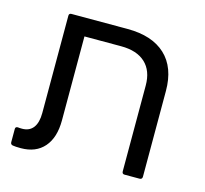

<svg xmlns="http://www.w3.org/2000/svg" viewBox="-86 -652 803 753"><g transform="rotate(15 315.5 -275.0)"><path d="M343 -555Q443 -555 497 -504.5Q551 -454 551 -359V-11Q551 0 540 0H479Q469 0 469 -11V-359Q469 -419 434.5 -451Q400 -483 336 -483H187V-142Q187 -72 153.5 -33.5Q120 5 59 5Q37 5 26 3Q17 1 17 -8V-62Q17 -71 27 -71Q33 -70 44 -70Q74 -70 89.5 -90.5Q105 -111 105 -150V-545Q105 -555 115 -555Z"/></g></svg>

Font: LINE Seed Sans TH App
Style: Regular
Weight: 400
Designer: Dalton Maag Ltd | Thai characters by Cadson Demak Co.,Ltd.
Foundry: Dalton Maag Ltd
Version: Version 1.003